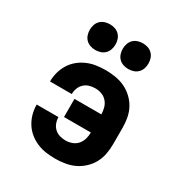

<svg xmlns="http://www.w3.org/2000/svg" viewBox="-176 -875 952 1009"><g transform="rotate(30 300.0 -370.0)"><path d="M302 8Q274 8 246 4Q218 0 192 -11Q166 -22 144 -40Q122 -58 107 -82Q92 -106 84.5 -133.5Q77 -161 77 -189Q77 -190 77 -190Q77 -190 77 -190H209Q209 -190 209 -190Q209 -190 209 -190Q209 -172 215.5 -154.5Q222 -137 235.5 -124.5Q249 -112 266.5 -107Q284 -102 302 -102Q322 -102 341 -109Q360 -116 373 -131Q386 -146 391.5 -165.5Q397 -185 397 -205H234V-315H397Q397 -335 391.5 -354.5Q386 -374 373 -389Q360 -404 341 -411Q322 -418 302 -418Q284 -418 266.5 -413Q249 -408 235.5 -395.5Q222 -383 215.5 -365.5Q209 -348 209 -330Q209 -330 209 -330Q209 -330 209 -330H77Q77 -330 77 -330Q77 -330 77 -331Q77 -359 84.5 -386.5Q92 -414 107 -438Q122 -462 144 -480Q166 -498 192 -509Q218 -520 246 -524Q274 -528 302 -528Q332 -528 362 -523Q392 -518 418.5 -505.5Q445 -493 467.5 -472Q490 -451 504 -425Q518 -399 523.5 -369.5Q529 -340 529 -310V-210Q529 -180 523.5 -150.5Q518 -121 504 -95Q490 -69 467.5 -48Q445 -27 418.5 -14.5Q392 -2 362 3Q332 8 302 8ZM400 -592Q384 -592 369 -597Q354 -602 343 -613Q332 -624 327 -639Q322 -654 322 -670Q322 -686 327 -701Q332 -716 343 -727Q354 -738 369 -743Q384 -748 400 -748Q416 -748 431 -743Q446 -738 457 -727Q468 -716 473 -701Q478 -686 478 -670Q478 -654 473 -639Q468 -624 457 -613Q446 -602 431 -597Q416 -592 400 -592ZM200 -592Q184 -592 169 -597Q154 -602 143 -613Q132 -624 127 -639Q122 -654 122 -670Q122 -686 127 -701Q132 -716 143 -727Q154 -738 169 -743Q184 -748 200 -748Q216 -748 231 -743Q246 -738 257 -727Q268 -716 273 -701Q278 -686 278 -670Q278 -654 273 -639Q268 -624 257 -613Q246 -602 231 -597Q216 -592 200 -592Z"/></g></svg>

Font: Iosevka Custom XBdEx
Style: Regular
Weight: 800
Width: 7
Monospace: yes
Designer: Belleve Invis
Foundry: Belleve Invis
Version: Version 11.2.4; ttfautohint (v1.8.4)